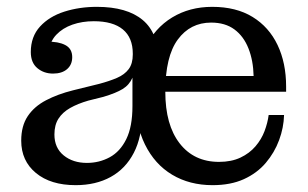

<svg xmlns="http://www.w3.org/2000/svg" viewBox="-20 -532 900 561"><path d="M135 -317Q108 -317 89 -333Q70 -349 70 -380Q70 -425 97 -454.5Q124 -484 168 -498Q212 -512 263 -512Q351 -512 397 -473.5Q443 -435 443 -355L368 -375Q368 -422 339 -446Q310 -470 254 -470Q220 -470 191.5 -460Q163 -450 144.5 -430.5Q126 -411 122 -380L118 -410Q150 -411 170.5 -400.5Q191 -390 191 -365Q191 -343 176 -330Q161 -317 135 -317ZM443 -169 391 -179 367 -176V-305H363L368 -340V-375L443 -355ZM201 9Q128 9 85 -26.5Q42 -62 42 -121Q42 -164 61 -192.5Q80 -221 114.5 -239Q149 -257 193 -268L270 -287Q300 -295 322 -304.5Q344 -314 356 -330Q368 -346 368 -373L372 -305H367Q358 -284 338.5 -272Q319 -260 282 -249L238 -238Q207 -229 185 -216.5Q163 -204 151 -185.5Q139 -167 139 -139Q139 -100 166 -78Q193 -56 234 -56Q270 -56 300.5 -72.5Q331 -89 349 -125.5Q367 -162 367 -222L395 -198Q395 -132 371 -85.5Q347 -39 303.5 -15Q260 9 201 9ZM601 9Q534 9 483 -21.5Q432 -52 403.5 -110Q375 -168 375 -249Q375 -333 403.5 -391.5Q432 -450 483 -481Q534 -512 600 -512L597 -466Q536 -466 499.5 -416.5Q463 -367 463 -264Q463 -167 505 -113Q547 -59 620 -59Q656 -59 682.5 -71.5Q709 -84 726.5 -104.5Q744 -125 753 -149Q762 -173 765 -196H810Q809 -159 795.5 -122.5Q782 -86 756.5 -56Q731 -26 692.5 -8.5Q654 9 601 9ZM417 -264V-310H721L816 -279V-264ZM721 -310Q720 -355 706 -390.5Q692 -426 665 -446Q638 -466 597 -466L600 -512Q670 -512 718 -482.5Q766 -453 791 -400.5Q816 -348 816 -279Z"/></svg>

Font: Montagu Slab
Style: Bold
Weight: 700
Designer: Florian Karsten
Foundry: Florian Karsten
Version: Version 1.000